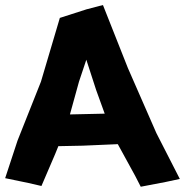

<svg xmlns="http://www.w3.org/2000/svg" viewBox="-20 -709 717 744"><path d="M0 -18.6 89.8 0 140.6 11.7 193.4 -111.3 206.1 -142.6 300.8 -144.5 436.5 -150.4 503.9 -27.3 525.4 14.6 622.1 -3.9 676.8 -15.6 585.9 -193.4 475.6 -445.3 378.9 -689.5 315.4 -672.9 211.9 -639.6 138.7 -392.6 47.9 -164.1ZM251 -265.6 286.1 -392.6 314.5 -477.5 352.5 -360.4 385.7 -268.6Z"/></svg>

Font: MaokenAssortedSans-Lite
Style: Lite
Weight: 400
Version: Version 1.400